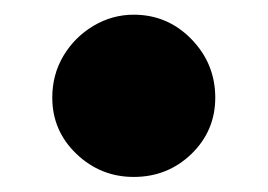

<svg xmlns="http://www.w3.org/2000/svg" viewBox="-20 -350 363 260"><path d="M161.1 -110.4Q116.2 -110.4 83.5 -141.6Q50.8 -172.9 50.8 -217.8Q50.8 -249 65.9 -274.4Q81.1 -299.8 106.4 -314.9Q131.8 -330.1 161.1 -330.1Q207 -330.1 239.3 -296.9Q271.5 -263.7 271.5 -217.8Q271.5 -172.9 239.3 -141.6Q207 -110.4 161.1 -110.4Z"/></svg>

Font: Crimson Pro Black
Style: Italic
Weight: 900
Italic angle: -12°
Designer: Jacques Le Bailly
Foundry: Baron von Fonthausen
Version: Version 1.003